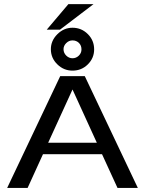

<svg xmlns="http://www.w3.org/2000/svg" viewBox="-20 -920 710 940"><path d="M314.9 -899.9H438L273.9 -774.9H209ZM335 -722.2Q317.4 -722.2 304.2 -709Q291 -695.8 291 -679.2Q291 -661.1 304.2 -647.9Q317.4 -634.8 335 -634.8Q353 -634.8 366.2 -647.9Q378.9 -660.6 378.9 -678.2Q378.9 -697.3 366.7 -709.5Q354 -722.2 335 -722.2ZM335 -784.2Q378.9 -784.2 410.2 -752.9Q440.9 -722.2 440.9 -678.2Q440.9 -635.3 409.7 -604.5Q378.9 -574.2 335 -574.2Q292 -574.2 260.7 -605Q229 -635.7 229 -679.2Q229 -720.7 260.7 -752.4Q292.5 -784.2 335 -784.2ZM15.1 0 274.9 -547.4H305.2H365.2H395L654.8 0H555.2L479.5 -165H190.4L115.2 0ZM335 -481.9 215.8 -221.2H454.1Z"/></svg>

Font: Miedinger*
Style: Book
Weight: 400
Version: Version 001.000